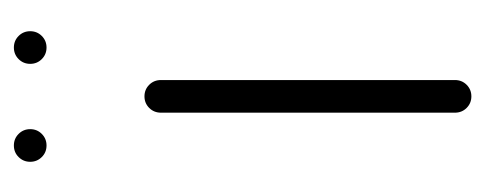

<svg xmlns="http://www.w3.org/2000/svg" viewBox="-224 -452 676 267"><g transform="rotate(-90 113.5 -318.0)"><path d="M29.1 -597.4Q22.5 -604 22.5 -613.5Q22.5 -623 29.1 -629.6Q35.6 -636.2 45.2 -636.2Q54.7 -636.2 61.3 -629.6Q67.9 -623 67.9 -613.5Q67.9 -604 61.3 -597.4Q54.7 -590.8 45.2 -590.8Q35.6 -590.8 29.1 -597.4ZM90.8 -22.9V-431.6Q90.8 -441.4 97.4 -448Q104 -454.6 113.5 -454.6Q123 -454.6 129.6 -448Q136.2 -441.4 136.2 -431.6V-22.9Q136.2 -13.2 129.6 -6.6Q123 0 113.5 0Q104 0 97.4 -6.6Q90.8 -13.2 90.8 -22.9ZM165.3 -597.4Q158.7 -604 158.7 -613.5Q158.7 -623 165.3 -629.6Q171.9 -636.2 181.4 -636.2Q190.9 -636.2 197.5 -629.6Q204.1 -623 204.1 -613.5Q204.1 -604 197.5 -597.4Q190.9 -590.8 181.4 -590.8Q171.9 -590.8 165.3 -597.4Z"/></g></svg>

Font: OpenGost Type A TT
Style: Regular
Weight: 400
Version: Version 0.3